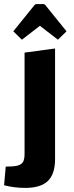

<svg xmlns="http://www.w3.org/2000/svg" viewBox="-50 -741 360 938"><path d="M-30 164 -22 73Q17 73 36 68Q55 63 62.5 50Q70 37 70 11V-484L219 -504V36Q219 109 184 143Q149 177 73 177Q19 177 -30 164ZM15 -588 116 -713Q121 -721 129 -721H161Q169 -721 174 -713L275 -588L233 -547L145 -615L57 -547Z"/></svg>

Font: Changa SemiBold
Style: Regular
Weight: 600
Designer: Eduardo Rodriguez Tunni
Foundry: Eduardo Rodriguez Tunni
Version: Version 2.002; ttfautohint (v1.5) -l 8 -r 50 -G 150 -x 14 -H